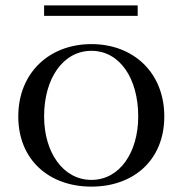

<svg xmlns="http://www.w3.org/2000/svg" viewBox="-20 -679 679 714"><path d="M320 15C477 15 591 -84 591 -246C591 -408 477 -515 320 -515C163 -515 48 -408 48 -246C48 -84 163 15 320 15ZM320 -10C215 -10 144 -112 144 -246C144 -388 215 -490 320 -490C425 -490 494 -388 494 -246C494 -112 425 -10 320 -10ZM144 -659V-620H492V-659Z"/></svg>

Font: Sprat
Style: Regular
Weight: 400
Designer: Ethan Nakache
Foundry: Collletttivo
Version: Version 2.000;Glyphs 3.2 (3217)